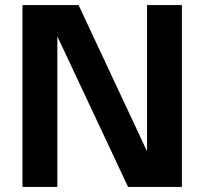

<svg xmlns="http://www.w3.org/2000/svg" viewBox="-20 -740 809 760"><path d="M700 0H487L207 -596V0H69V-720H291L562 -141V-720H700Z"/></svg>

Font: cwTeXHei
Style: Medium
Weight: 500
Version: Version 1.17